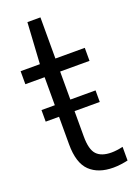

<svg xmlns="http://www.w3.org/2000/svg" viewBox="-144 -798 609 866"><g transform="rotate(-20 160.5 -365.0)"><path d="M245.5 9.5Q173.5 9.5 133 -29.2Q92.5 -68 92.5 -158V-290H28.5V-345.5H92.5V-480H0V-542.5H92.5L104.5 -740H167V-542.5H308V-480H167V-345.5H288V-290H167V-168Q167 -105.5 189.8 -81.5Q212.5 -57.5 260.5 -57.5Q284 -57.5 315.5 -64.5V1Q300.5 4.5 281.5 7Q262.5 9.5 245.5 9.5Z"/></g></svg>

Font: Encode Sans Cnd
Style: Regular
Weight: 400
Width: 3
Designer: Multiple Designers
Foundry: Impallari Type
Version: Version 3.002; ttfautohint (v1.8.3) -l 8 -r 50 -G 200 -x 14 